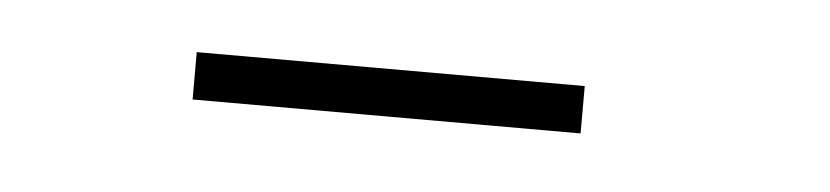

<svg xmlns="http://www.w3.org/2000/svg" viewBox="-22 -689 454 105"><g transform="rotate(5 205.0 -637.0)"><path d="M84 -624V-650H297V-624Z"/></g></svg>

Font: Piazzolla Thin
Style: Regular
Weight: 100
Designer: Juan Pablo del Peral
Foundry: Huerta Tipografica
Version: Version 1.330